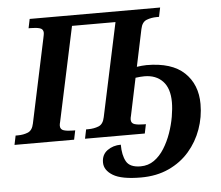

<svg xmlns="http://www.w3.org/2000/svg" viewBox="-84 -784 1273 1104"><g transform="rotate(-5 552.0 -232.0)"><path d="M686 250Q574 250 524.5 220Q475 190 475 145Q475 100 508 76Q541 52 586 52Q586 113 606.5 149.5Q627 186 689 186Q733 186 767 162Q801 138 826 98Q851 58 867.5 11Q884 -36 892 -82.5Q900 -129 900 -166Q900 -246 861 -287Q822 -328 755 -328Q745 -328 731.5 -327Q718 -326 704 -324L659 -110Q655 -96 655 -87Q655 -65 675.5 -59Q696 -53 727 -53H740L729 0H384L395 -53H408Q440 -53 467 -63.5Q494 -74 502 -114L617 -653H366L250 -110Q246 -96 246 -87Q246 -65 267 -59Q288 -53 319 -53H332L321 0H-23L-12 -53H1Q33 -53 59 -63.5Q85 -74 93 -113L195 -593Q201 -620 201 -627Q201 -649 181 -655Q161 -661 129 -661H116L127 -714H880L869 -661H856Q824 -661 797 -650.5Q770 -640 762 -600L717 -386Q731 -388 745.5 -389.5Q760 -391 773 -391Q919 -391 991 -322.5Q1063 -254 1063 -141Q1063 -66 1038 4Q1013 74 965 129.5Q917 185 846.5 217.5Q776 250 686 250Z"/></g></svg>

Font: Noto Serif
Style: Bold Italic
Weight: 700
Italic angle: -12°
Designer: Monotype Design Team
Foundry: Monotype Imaging Inc.
Version: Version 2.013